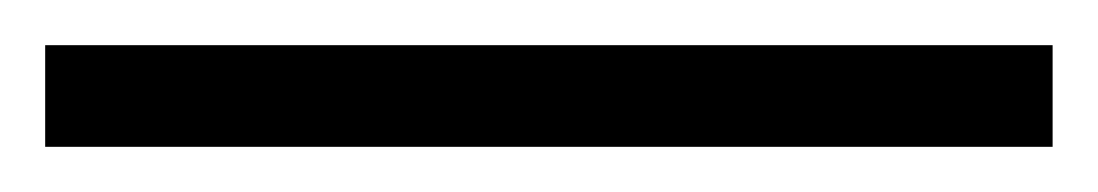

<svg xmlns="http://www.w3.org/2000/svg" viewBox="-24 -825 486 85"><path d="M442 -760V-805H-4V-760Z"/></svg>

Font: Noto Sans Arabic UI Cn Lt
Style: Regular
Weight: 300
Width: 3
Designer: Monotype Design Team, Nadine Chahine and Nizar Qandah
Foundry: Monotype Imaging Inc.
Version: Version 2.010